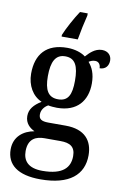

<svg xmlns="http://www.w3.org/2000/svg" viewBox="-107 -825 718 1123"><g transform="rotate(10 252.5 -264.0)"><path d="M193 -616V-606H289C297 -653 309 -710 320 -753V-766H274C246 -724 210 -658 193 -616ZM215 238C388 238 469 166 469 51C469 -35 422 -97 307 -97H204C162 -97 147 -109 147 -136C147 -164 166 -185 186 -196C198 -193 223 -191 238 -191C358 -191 415 -264 415 -366C415 -424 398 -460 374 -488C385 -495 396 -500 412 -500C433 -500 444 -483 444 -462C481 -462 497 -488 497 -517C497 -545 478 -570 440 -570C397 -570 366 -536 347 -515C324 -533 284 -547 238 -547C114 -547 55 -477 55 -362C55 -292 89 -233 144 -210C101 -183 76 -155 76 -114C76 -70 105 -46 133 -33C69 -22 14 19 14 95C14 186 81 238 215 238ZM236 -241C177 -241 154 -282 154 -364C154 -450 177 -496 235 -496C294 -496 315 -452 315 -365C315 -281 295 -241 236 -241ZM218 187C133 187 102 147 102 90C102 15 150 -3 197 -3H293C350 -3 381 16 381 71C381 138 341 187 218 187Z"/></g></svg>

Font: Noto Serif Ethiopic SemiCondensed Medium
Style: Regular
Weight: 500
Width: 4
Designer: Monotype Design Team
Foundry: Monotype Imaging Inc.
Version: Version 2.102